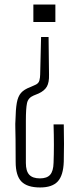

<svg xmlns="http://www.w3.org/2000/svg" viewBox="-20 -620 350 846"><path d="M194 -457 196 -291Q197 -257 186.5 -238.5Q176 -220 150 -208L128 -199Q104 -189 99 -165.5Q94 -142 94 -88V98Q94 134 109 150Q124 166 156 166Q187 166 201 150Q215 134 216 98Q219 23 216 -72H261Q262 -28 262 14Q262 56 261 92Q259 153 234.5 179.5Q210 206 157 206Q100 206 74.5 180Q49 154 49 93Q49 28 48.5 -7Q48 -42 47.5 -59Q47 -76 48 -88Q49 -138 54 -166.5Q59 -195 72.5 -210.5Q86 -226 113 -236L131 -244Q150 -251 153.5 -265Q157 -279 157 -292L161 -457ZM224 -600V-523H127V-600Z"/></svg>

Font: Big Shoulders Display Light
Style: Regular
Weight: 300
Designer: Patric King
Foundry: XO Type Co
Version: Version 1.000; ttfautohint (v1.8.2)